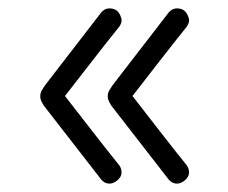

<svg xmlns="http://www.w3.org/2000/svg" viewBox="-20 -521 545 458"><path d="M402 -83Q391 -83 383 -92L244 -271V-272Q237 -282 237 -291Q237 -299 240.5 -305Q244 -311 248 -317L383 -492Q391 -501 402 -501Q421 -501 428 -484Q431 -478 431 -472Q431 -466 426 -458Q393 -417 360.5 -375Q328 -333 296 -292Q328 -251 360.5 -209Q393 -167 426 -126Q431 -119 431 -108Q430 -98 420 -90Q411 -83 402 -83ZM241 -83Q230 -83 222 -92L83 -271V-272Q76 -282 76 -291Q76 -299 79.5 -305Q83 -311 87 -317L222 -492Q230 -501 241 -501Q260 -501 267 -484Q270 -478 270 -472Q270 -466 265 -458Q232 -417 199.5 -375Q167 -333 135 -292Q167 -251 199.5 -209Q232 -167 265 -126Q270 -119 270 -108Q269 -98 259 -90Q250 -83 241 -83Z"/></svg>

Font: Twinkle Star
Style: Regular
Weight: 400
Designer: Robert E. Leuschke
Foundry: Robert E. Leuschke
Version: Version 2.010; ttfautohint (v1.8.3)